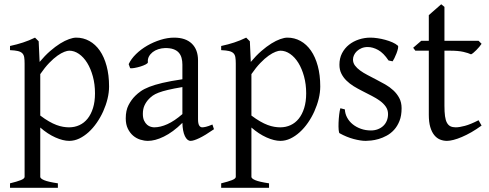

<svg xmlns="http://www.w3.org/2000/svg" viewBox="-20 -645 2289 899"><path d="M424.8 -208Q424.8 -250.5 414.8 -287.1Q404.8 -323.7 388.2 -350.6Q371.6 -377.4 349.6 -392.6Q327.6 -407.7 304.2 -407.7Q295.4 -407.7 281.2 -402.3Q267.1 -397 249 -384.3Q231 -371.6 210.4 -350.3Q189.9 -329.1 168.5 -297.9V-104Q190.4 -87.4 209.2 -76.7Q228 -65.9 244.4 -59.8Q260.7 -53.7 275.4 -51.3Q290 -48.8 303.2 -48.8Q329.6 -48.8 351.8 -59.1Q374 -69.3 390.1 -89.4Q406.2 -109.4 415.5 -139.2Q424.8 -168.9 424.8 -208ZM490.7 -240.2Q490.7 -211.9 483.4 -182.1Q476.1 -152.3 463.4 -124Q450.7 -95.7 433.1 -70.3Q415.5 -44.9 394.8 -26.1Q374 -7.3 351.1 3.7Q328.1 14.6 304.2 14.6Q275.4 14.6 239.3 -1.5Q203.1 -17.6 168.5 -47.9V183.1Q168.5 190.9 186.8 198.7Q205.1 206.5 251 213.4V234.4H26.9V213.4Q59.1 205.6 77.1 198.5Q95.2 191.4 95.2 183.1V-347.2Q95.2 -365.2 93.3 -377Q91.3 -388.7 84.2 -395.8Q77.1 -402.8 63.7 -406Q50.3 -409.2 26.9 -410.2V-429.7Q43.5 -433.1 58.6 -437.3Q73.7 -441.4 87.9 -446Q102.1 -450.7 116 -456.3Q129.9 -461.9 144 -468.8L161.1 -451.7L165.5 -355Q189.9 -384.3 214.6 -405.8Q239.3 -427.2 261.7 -441.2Q284.2 -455.1 303.5 -461.9Q322.8 -468.8 336.9 -468.8Q370.1 -468.8 398.4 -453.1Q426.8 -437.5 447.3 -408Q467.8 -378.4 479.2 -335.9Q490.7 -293.5 490.7 -240.2Z M701.7 -48.8Q731 -48.8 763.9 -63.7Q796.9 -78.6 834 -110.8V-237.3Q793 -230.5 766.4 -224.1Q739.7 -217.8 722.7 -211.2Q705.6 -204.6 695.3 -197.3Q685.1 -189.9 677.2 -181.6Q664.6 -168.5 656.7 -151.6Q648.9 -134.8 648.9 -111.8Q648.9 -92.3 654.8 -80.1Q660.6 -67.9 668.9 -60.8Q677.2 -53.7 686.3 -51.3Q695.3 -48.8 701.7 -48.8ZM981.9 -40Q940.4 -11.2 913.3 1.7Q886.2 14.6 872.6 14.6Q856.4 14.6 845.7 -7.8Q835 -30.3 834 -69.8Q812 -47.9 790 -31.7Q768.1 -15.6 747.1 -5.4Q726.1 4.9 707.3 9.8Q688.5 14.6 672.9 14.6Q655.3 14.6 636.7 8.8Q618.2 2.9 603.3 -9.8Q588.4 -22.5 578.6 -42.5Q568.8 -62.5 568.8 -90.8Q568.8 -127.9 581.8 -152.8Q594.7 -177.7 612.8 -195.8Q624.5 -207.5 639.4 -218Q654.3 -228.5 679 -238.3Q703.6 -248 740.7 -256.8Q777.8 -265.6 834 -273.9V-342.8Q834 -359.4 830.1 -373.8Q826.2 -388.2 816.9 -398.7Q807.6 -409.2 791.7 -414.8Q775.9 -420.4 752 -419.9Q736.3 -419.4 721.2 -414.6Q706.1 -409.7 694.8 -400.9Q683.6 -392.1 677.2 -380.1Q670.9 -368.2 672.4 -353.5Q672.9 -349.1 662.4 -343.5Q651.9 -337.9 637.5 -333.5Q623 -329.1 609.1 -326.7Q595.2 -324.2 589.4 -325.7L582.5 -344.7Q593.8 -369.1 616.7 -391.6Q639.6 -414.1 669.2 -431.2Q698.7 -448.2 731.7 -458.5Q764.6 -468.8 795.4 -468.8Q849.1 -468.8 878.2 -440.7Q907.2 -412.6 907.2 -362.3V-86.9Q907.2 -66.4 912.6 -57.6Q918 -48.8 926.8 -48.8Q933.6 -48.8 944.3 -51.3Q955.1 -53.7 974.6 -62Z M1413.6 -208Q1413.6 -250.5 1403.6 -287.1Q1393.6 -323.7 1377 -350.6Q1360.4 -377.4 1338.4 -392.6Q1316.4 -407.7 1293 -407.7Q1284.2 -407.7 1270 -402.3Q1255.9 -397 1237.8 -384.3Q1219.7 -371.6 1199.2 -350.3Q1178.7 -329.1 1157.2 -297.9V-104Q1179.2 -87.4 1198 -76.7Q1216.8 -65.9 1233.2 -59.8Q1249.5 -53.7 1264.2 -51.3Q1278.8 -48.8 1292 -48.8Q1318.4 -48.8 1340.6 -59.1Q1362.8 -69.3 1378.9 -89.4Q1395 -109.4 1404.3 -139.2Q1413.6 -168.9 1413.6 -208ZM1479.5 -240.2Q1479.5 -211.9 1472.2 -182.1Q1464.8 -152.3 1452.1 -124Q1439.5 -95.7 1421.9 -70.3Q1404.3 -44.9 1383.5 -26.1Q1362.8 -7.3 1339.8 3.7Q1316.9 14.6 1293 14.6Q1264.2 14.6 1228 -1.5Q1191.9 -17.6 1157.2 -47.9V183.1Q1157.2 190.9 1175.5 198.7Q1193.8 206.5 1239.7 213.4V234.4H1015.6V213.4Q1047.9 205.6 1065.9 198.5Q1084 191.4 1084 183.1V-347.2Q1084 -365.2 1082 -377Q1080.1 -388.7 1073 -395.8Q1065.9 -402.8 1052.5 -406Q1039.1 -409.2 1015.6 -410.2V-429.7Q1032.2 -433.1 1047.4 -437.3Q1062.5 -441.4 1076.7 -446Q1090.8 -450.7 1104.7 -456.3Q1118.7 -461.9 1132.8 -468.8L1149.9 -451.7L1154.3 -355Q1178.7 -384.3 1203.4 -405.8Q1228 -427.2 1250.5 -441.2Q1272.9 -455.1 1292.2 -461.9Q1311.5 -468.8 1325.7 -468.8Q1358.9 -468.8 1387.2 -453.1Q1415.5 -437.5 1436 -408Q1456.5 -378.4 1468 -335.9Q1479.5 -293.5 1479.5 -240.2Z M1860.4 -138.2Q1860.4 -103.5 1850.6 -78.9Q1840.8 -54.2 1825.2 -37.1Q1809.6 -20 1790.5 -9.8Q1771.5 0.5 1752.9 5.9Q1734.4 11.2 1718 12.9Q1701.7 14.6 1692.4 14.6Q1668.9 14.6 1636 5.9Q1603 -2.9 1570.3 -21Q1566.9 -22.5 1565.7 -36.9Q1564.5 -51.3 1565.2 -70.1Q1565.9 -88.9 1568.1 -107.9Q1570.3 -127 1573.7 -138.2L1594.7 -132.8Q1595.7 -112.3 1605.5 -94.2Q1615.2 -76.2 1631.6 -63Q1647.9 -49.8 1669.7 -42Q1691.4 -34.2 1716.8 -34.2Q1734.4 -34.2 1749 -39.8Q1763.7 -45.4 1774.4 -55.4Q1785.2 -65.4 1791 -79.6Q1796.9 -93.8 1796.9 -110.8Q1796.9 -130.4 1786.4 -145.5Q1775.9 -160.6 1758.8 -173.1Q1741.7 -185.5 1720 -196.5Q1698.2 -207.5 1675.8 -219.2Q1655.3 -229.5 1636.2 -241.2Q1617.2 -252.9 1602.3 -267.6Q1587.4 -282.2 1578.4 -300.3Q1569.3 -318.4 1569.3 -341.8Q1569.3 -372.1 1581.5 -395.8Q1593.8 -419.4 1614 -435.5Q1634.3 -451.7 1660.4 -460.2Q1686.5 -468.8 1714.4 -468.8Q1729.5 -468.8 1747.8 -466.1Q1766.1 -463.4 1783.9 -458.5Q1801.8 -453.6 1817.4 -446.8Q1833 -439.9 1842.8 -431.2Q1845.7 -428.2 1843.5 -418Q1841.3 -407.7 1836.7 -395.5Q1832 -383.3 1826.7 -372.6Q1821.3 -361.8 1818.4 -357.9L1799.3 -361.8Q1775.9 -397 1750.7 -410.9Q1725.6 -424.8 1701.7 -424.8Q1685.5 -424.8 1672.9 -419.4Q1660.2 -414.1 1651.1 -405.5Q1642.1 -397 1637.5 -386.7Q1632.8 -376.5 1632.8 -366.2Q1632.8 -350.6 1642.1 -338.1Q1651.4 -325.7 1666.5 -314.7Q1681.6 -303.7 1700.9 -293.7Q1720.2 -283.7 1740.7 -272.9Q1761.7 -262.2 1783.2 -250Q1804.7 -237.8 1821.8 -221.9Q1838.9 -206.1 1849.6 -185.8Q1860.4 -165.5 1860.4 -138.2Z M2234.9 -57.1Q2210.9 -39.6 2187.5 -26.1Q2164.1 -12.7 2142.8 -3.7Q2121.6 5.4 2103.5 10Q2085.4 14.6 2072.8 14.6Q2055.7 14.6 2040.3 8.3Q2024.9 2 2013.2 -12.5Q2001.5 -26.9 1994.6 -50.3Q1987.8 -73.7 1987.8 -107.9V-407.7H1924.8L1914.6 -421.4L1952.6 -454.1H1987.8V-574.2L2045.9 -625L2061 -612.8V-454.1H2220.7L2234.9 -439.9Q2230.5 -433.1 2223.9 -425.3Q2217.3 -417.5 2210.4 -410.6Q2203.6 -403.8 2197 -398.2Q2190.4 -392.6 2185.5 -390.6Q2173.8 -396.5 2149.9 -402.1Q2126 -407.7 2086.4 -407.7H2061V-149.9Q2061 -120.6 2063.7 -101.1Q2066.4 -81.5 2072.8 -70.1Q2079.1 -58.6 2089.1 -53.7Q2099.1 -48.8 2113.8 -48.8Q2130.9 -48.8 2156.7 -55.7Q2182.6 -62.5 2220.7 -82Z"/></svg>

Font: Noto Serif Devanagari
Style: Bold
Weight: 700
Designer: Monotype Design Team
Foundry: Monotype Imaging Inc.
Version: Version 1.01